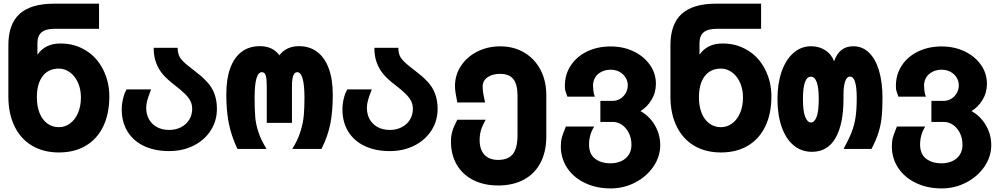

<svg xmlns="http://www.w3.org/2000/svg" viewBox="-20 -810 5440 1044"><path d="M25.5 -285.5V-564.5Q25.5 -679.5 87 -734.8Q148.5 -790 273 -790H518.5V-653.5H278Q229 -653.5 206.2 -634.5Q183.5 -615.5 183.5 -575V-512.5Q225.5 -573.5 308 -573.5Q348 -573.5 380.8 -564.5Q413.5 -555.5 445.5 -536.5Q505.5 -500.5 540 -433.2Q574.5 -366 574.5 -285.5Q574.5 -192 541.5 -123.2Q508.5 -54.5 446.8 -17.8Q385 19 300 19Q216 19 154 -18Q92 -55 58.8 -123.8Q25.5 -192.5 25.5 -285.5ZM420 -280.5Q420 -325 404 -360.8Q388 -396.5 360.2 -416.8Q332.5 -437 300 -437Q243 -437 211.8 -395.8Q180.5 -354.5 180.5 -280.5Q180.5 -232 195.2 -195.2Q210 -158.5 237.2 -138.5Q264.5 -118.5 300 -118.5Q333.5 -118.5 361 -138.8Q388.5 -159 404.2 -195.8Q420 -232.5 420 -280.5Z M642 -215Q642 -244.5 649.2 -274.2Q656.5 -304 668.5 -324H801.5Q786.5 -285 780.8 -264.2Q775 -243.5 775 -224.5Q775 -188 790.5 -160.8Q806 -133.5 834.2 -118.5Q862.5 -103.5 900 -103.5Q935.5 -103.5 964.2 -118.2Q993 -133 1009 -159.2Q1025 -185.5 1025 -218Q1025 -241 1015.8 -260Q1006.5 -279 985.5 -299.8Q964.5 -320.5 925.5 -350.5Q891 -377 867.5 -403.5Q844 -430 829.8 -466.2Q815.5 -502.5 815.5 -550H946Q946 -519 957.8 -499Q969.5 -479 1001.5 -453.5L1032 -429.5Q1058 -409.5 1072 -397.5Q1086 -385.5 1105.5 -365Q1159.5 -308 1159.5 -218.5Q1159.5 -153 1125.8 -100.5Q1092 -48 1032.8 -18.2Q973.5 11.5 900 11.5Q821.5 11.5 763.2 -16Q705 -43.5 673.5 -94.8Q642 -146 642 -215Z M1596 -417.5Q1567.5 -417.5 1567.5 -342V-142H1430.5V-342Q1430.5 -378 1425.5 -397.8Q1420.5 -417.5 1404 -417.5Q1364.5 -417.5 1364.5 -280Q1364.5 -214 1367.8 -174.5Q1371 -135 1385 -92Q1399 -49 1429.5 0H1271Q1236.5 -74 1223.5 -142.2Q1210.5 -210.5 1210.5 -296.5Q1210.5 -381.5 1232.2 -440.2Q1254 -499 1294.8 -529Q1335.5 -559 1393 -559Q1463 -559 1499 -509.5Q1537 -559 1606 -559Q1663 -559 1704.2 -528.2Q1745.5 -497.5 1767.5 -438.2Q1789.5 -379 1789.5 -295Q1789.5 -206 1776.5 -138.5Q1763.5 -71 1728 0H1569Q1599.5 -48 1614 -95.5Q1628.5 -143 1632 -183.5Q1635.5 -224 1635.5 -279Q1635.5 -345.5 1625.8 -381.5Q1616 -417.5 1596 -417.5Z M1842 -215Q1842 -244.5 1849.2 -274.2Q1856.5 -304 1868.5 -324H2001.5Q1986.5 -285 1980.8 -264.2Q1975 -243.5 1975 -224.5Q1975 -188 1990.5 -160.8Q2006 -133.5 2034.2 -118.5Q2062.5 -103.5 2100 -103.5Q2135.5 -103.5 2164.2 -118.2Q2193 -133 2209 -159.2Q2225 -185.5 2225 -218Q2225 -241 2215.8 -260Q2206.5 -279 2185.5 -299.8Q2164.5 -320.5 2125.5 -350.5Q2091 -377 2067.5 -403.5Q2044 -430 2029.8 -466.2Q2015.5 -502.5 2015.5 -550H2146Q2146 -519 2157.8 -499Q2169.5 -479 2201.5 -453.5L2232 -429.5Q2258 -409.5 2272 -397.5Q2286 -385.5 2305.5 -365Q2359.5 -308 2359.5 -218.5Q2359.5 -153 2325.8 -100.5Q2292 -48 2232.8 -18.2Q2173.5 11.5 2100 11.5Q2021.5 11.5 1963.2 -16Q1905 -43.5 1873.5 -94.8Q1842 -146 1842 -215Z M2432 -41Q2432 -71 2440 -97.2Q2448 -123.5 2466.5 -159H2621Q2602 -125.5 2595 -101Q2588 -76.5 2588 -49Q2588 3.5 2614 31.5Q2640 59.5 2689 59.5Q2743.5 59.5 2768.8 27.5Q2794 -4.5 2794 -75.5V-290.5Q2794 -351.5 2771 -380Q2748 -408.5 2700 -408.5Q2658 -408.5 2631.2 -390Q2604.5 -371.5 2604.5 -340Q2604.5 -321 2607.2 -304.2Q2610 -287.5 2617.5 -253H2466.5Q2459.5 -288.5 2456.8 -307Q2454 -325.5 2454 -342.5Q2454 -402.5 2486.5 -451.8Q2519 -501 2575.2 -529.5Q2631.5 -558 2700 -558Q2773.5 -558 2830.2 -524.5Q2887 -491 2918.8 -430.8Q2950.5 -370.5 2950.5 -293.5V-68Q2950.5 14.5 2919.2 74.5Q2888 134.5 2829 166.5Q2770 198.5 2689 198.5Q2611.5 198.5 2553.2 169Q2495 139.5 2463.5 85.2Q2432 31 2432 -41Z M3029.5 -14Q3029.5 -42 3035 -62.2Q3040.5 -82.5 3057 -122H3211Q3183 -78 3183 -24Q3183 27.5 3215.5 52.8Q3248 78 3300 78Q3330.5 78 3356.2 67Q3382 56 3397.8 33.2Q3413.5 10.5 3413.5 -23Q3413.5 -58 3399.5 -86.5Q3385.5 -115 3362.2 -131Q3339 -147 3312.5 -147H3244.5V-261.5H3312.5Q3333.5 -261.5 3352.2 -272.8Q3371 -284 3382.2 -303.5Q3393.5 -323 3393.5 -346Q3393.5 -369 3381.5 -388.5Q3369.5 -408 3348.2 -419.5Q3327 -431 3300.5 -431Q3273.5 -431 3251.5 -420.2Q3229.5 -409.5 3217 -389.8Q3204.5 -370 3204.5 -344.5Q3204.5 -333 3206.5 -316Q3208.5 -299 3214.5 -284.5H3065Q3056 -309 3053.8 -317.2Q3051.5 -325.5 3051.5 -343Q3051.5 -405 3083.5 -453.8Q3115.5 -502.5 3172.2 -530Q3229 -557.5 3300.5 -557.5Q3368.5 -557.5 3424.8 -530.8Q3481 -504 3513.8 -457.5Q3546.5 -411 3546.5 -354.5Q3546.5 -305.5 3522.2 -266.2Q3498 -227 3462.5 -206Q3491.5 -190.5 3516 -163.2Q3540.5 -136 3555.2 -99.5Q3570 -63 3570 -21Q3570 41.5 3533 95.8Q3496 150 3434 182.2Q3372 214.5 3300.5 214.5Q3223 214.5 3161.2 185.2Q3099.5 156 3064.5 103.8Q3029.5 51.5 3029.5 -14Z M3625.5 -285.5V-564.5Q3625.5 -679.5 3687 -734.8Q3748.5 -790 3873 -790H4118.5V-653.5H3878Q3829 -653.5 3806.2 -634.5Q3783.5 -615.5 3783.5 -575V-512.5Q3825.5 -573.5 3908 -573.5Q3948 -573.5 3980.8 -564.5Q4013.5 -555.5 4045.5 -536.5Q4105.5 -500.5 4140 -433.2Q4174.5 -366 4174.5 -285.5Q4174.5 -192 4141.5 -123.2Q4108.5 -54.5 4046.8 -17.8Q3985 19 3900 19Q3816 19 3754 -18Q3692 -55 3658.8 -123.8Q3625.5 -192.5 3625.5 -285.5ZM4020 -280.5Q4020 -325 4004 -360.8Q3988 -396.5 3960.2 -416.8Q3932.5 -437 3900 -437Q3843 -437 3811.8 -395.8Q3780.5 -354.5 3780.5 -280.5Q3780.5 -232 3795.2 -195.2Q3810 -158.5 3837.2 -138.5Q3864.5 -118.5 3900 -118.5Q3933.5 -118.5 3961 -138.8Q3988.5 -159 4004.2 -195.8Q4020 -232.5 4020 -280.5Z M4207.5 -272.5Q4207.5 -356 4230.2 -421Q4253 -486 4294.5 -522.2Q4336 -558.5 4390 -558.5Q4433.5 -558.5 4467 -537.2Q4500.5 -516 4515.5 -477Q4543.5 -558.5 4619.5 -558.5Q4669 -558.5 4704.8 -524.2Q4740.5 -490 4759.5 -426.5Q4778.5 -363 4778.5 -277.5Q4778.5 -217.5 4774.2 -174.8Q4770 -132 4757 -89.8Q4744 -47.5 4718.5 0H4567Q4596.5 -54 4611.2 -92.5Q4626 -131 4632.2 -173.2Q4638.5 -215.5 4638.5 -277.5Q4638.5 -393.5 4602 -393.5Q4584.5 -393.5 4575.5 -367.2Q4566.5 -341 4566.5 -296V-272.5Q4566.5 -136 4523.5 -60.2Q4480.5 15.5 4395 15.5Q4337.5 15.5 4295.2 -19.8Q4253 -55 4230.2 -120Q4207.5 -185 4207.5 -272.5ZM4432 -271Q4432 -393 4389 -393Q4346 -393 4346 -271Q4346 -205.5 4358.2 -174.8Q4370.5 -144 4389.5 -144Q4408.5 -144 4420.2 -174.2Q4432 -204.5 4432 -271Z M4829.5 -14Q4829.5 -42 4835 -62.2Q4840.5 -82.5 4857 -122H5011Q4983 -78 4983 -24Q4983 27.5 5015.5 52.8Q5048 78 5100 78Q5130.5 78 5156.2 67Q5182 56 5197.8 33.2Q5213.5 10.5 5213.5 -23Q5213.5 -58 5199.5 -86.5Q5185.5 -115 5162.2 -131Q5139 -147 5112.5 -147H5044.5V-261.5H5112.5Q5133.5 -261.5 5152.2 -272.8Q5171 -284 5182.2 -303.5Q5193.5 -323 5193.5 -346Q5193.5 -369 5181.5 -388.5Q5169.5 -408 5148.2 -419.5Q5127 -431 5100.5 -431Q5073.5 -431 5051.5 -420.2Q5029.5 -409.5 5017 -389.8Q5004.5 -370 5004.5 -344.5Q5004.5 -333 5006.5 -316Q5008.5 -299 5014.5 -284.5H4865Q4856 -309 4853.8 -317.2Q4851.5 -325.5 4851.5 -343Q4851.5 -405 4883.5 -453.8Q4915.5 -502.5 4972.2 -530Q5029 -557.5 5100.5 -557.5Q5168.5 -557.5 5224.8 -530.8Q5281 -504 5313.8 -457.5Q5346.5 -411 5346.5 -354.5Q5346.5 -305.5 5322.2 -266.2Q5298 -227 5262.5 -206Q5291.5 -190.5 5316 -163.2Q5340.5 -136 5355.2 -99.5Q5370 -63 5370 -21Q5370 41.5 5333 95.8Q5296 150 5234 182.2Q5172 214.5 5100.5 214.5Q5023 214.5 4961.2 185.2Q4899.5 156 4864.5 103.8Q4829.5 51.5 4829.5 -14Z"/></svg>

Font: JuliaMono Black
Style: Regular
Weight: 900
Monospace: yes
Designer: cormullion
Foundry: corm
Version: Version 0.054; ttfautohint (v1.8.4)